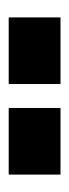

<svg xmlns="http://www.w3.org/2000/svg" viewBox="121 -891 159 441"><g transform="rotate(90 200.5 -670.5)"><path d="M20 -730H173V-611H20ZM228 -730H381V-611H228Z"/></g></svg>

Font: Saira Stencil One
Style: Regular
Weight: 400
Designer: Hector Gatti with collaboration of the Omnibus-Type team
Foundry: Omnibus-Type
Version: Version 1.004